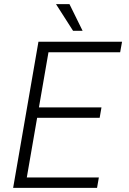

<svg xmlns="http://www.w3.org/2000/svg" viewBox="-20 -914 627 934"><path d="M464.8 -340.8H160.6L110.4 -50.8H460.9L452.1 0H43.9L167 -710.9H573.7L564.5 -659.7H215.8L169.4 -391.6H473.6ZM381.8 -764.2H335.4L252.4 -894H317.9Z"/></svg>

Font: Roboto Mono Light
Style: Italic
Weight: 300
Designer: Google
Version: Version 2.000985; 2015; ttfautohint (v1.3)